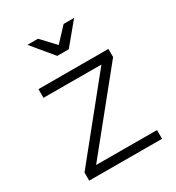

<svg xmlns="http://www.w3.org/2000/svg" viewBox="-178 -850 879 960"><g transform="rotate(-30 261.0 -370.0)"><path d="M475.5 1 55.5 0V-47L398.5 -472L64.5 -473V-523L468 -522.5V-475.5L124.5 -50.5L475.5 -49.5ZM295.5 -620H229L127.5 -742.5H188.5L262.5 -663.5L336.5 -742.5H397Z"/></g></svg>

Font: Argentum Novus Light
Style: Regular
Weight: 300
Designer: Julieta Ulanovsky (font) & Cristiano Sobral (main changes)
Foundry: Julieta Ulanovsky (font) & Cristiano Sobral (main changes)
Version: Version 3.00;November 27, 2020;FontCreator 13.0.0.2655 64-bi